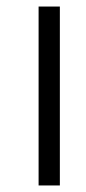

<svg xmlns="http://www.w3.org/2000/svg" viewBox="-20 -567 263 587"><path d="M98 0V-547H163V0Z"/></svg>

Font: Noto Serif Kannada
Style: Regular
Weight: 400
Designer: Universal Thirst, Indian Type Foundry and the Monotype Design Team
Foundry: Monotype Imaging Inc.
Version: Version 2.003